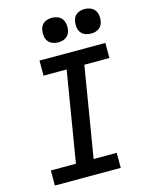

<svg xmlns="http://www.w3.org/2000/svg" viewBox="-139 -1046 877 1132"><g transform="rotate(-15 300.0 -480.0)"><path d="M52 0V-92H205L296 -643H155V-735H557V-643H404L313 -92H454V0ZM490 -810Q472 -810 455.5 -816.5Q439 -823 429 -836.5Q419 -850 416.5 -867.5Q414 -885 417 -903Q419 -916 425 -927.5Q431 -939 442 -946.5Q453 -954 465.5 -957Q478 -960 490 -960Q508 -960 524.5 -953.5Q541 -947 551 -933.5Q561 -920 564 -902.5Q567 -885 564 -867Q562 -854 555.5 -842.5Q549 -831 538.5 -823.5Q528 -816 515.5 -813Q503 -810 490 -810ZM290 -810Q272 -810 255.5 -816.5Q239 -823 229 -836.5Q219 -850 216.5 -867.5Q214 -885 217 -903Q219 -916 225 -927.5Q231 -939 242 -946.5Q253 -954 265.5 -957Q278 -960 290 -960Q308 -960 324.5 -953.5Q341 -947 351 -933.5Q361 -920 364 -902.5Q367 -885 364 -867Q362 -854 355.5 -842.5Q349 -831 338.5 -823.5Q328 -816 315.5 -813Q303 -810 290 -810Z"/></g></svg>

Font: Iosevka Curly SmBdExObl
Style: Regular
Weight: 600
Width: 7
Italic angle: -9°
Monospace: yes
Designer: Belleve Invis
Foundry: Belleve Invis
Version: Version 11.1.0; ttfautohint (v1.8.3)